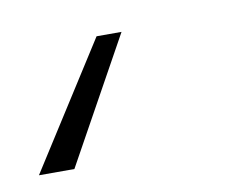

<svg xmlns="http://www.w3.org/2000/svg" viewBox="-48 -23 334 263"><g transform="rotate(-10 118.5 109.0)"><path d="M133.8 22 37.6 195.8H-11.7L99.1 22Z"/></g></svg>

Font: Inter ExtraLight
Style: Italic
Weight: 250
Italic angle: -9.3988°
Designer: Rasmus Andersson
Foundry: rsms
Version: Version 4.001;git-66647c0bb